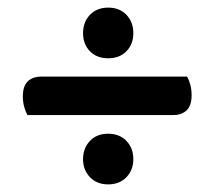

<svg xmlns="http://www.w3.org/2000/svg" viewBox="-20 -545 564 504"><path d="M52 -243Q47 -252 43.5 -264.5Q40 -277 40 -292Q40 -319 53 -331.5Q66 -344 89 -344H471Q476 -336 479.5 -323Q483 -310 483 -295Q483 -268 470 -255.5Q457 -243 435 -243ZM198 -127Q198 -156 216 -175Q234 -194 264 -194Q294 -194 312 -175Q330 -156 330 -127Q330 -99 312 -80Q294 -61 264 -61Q234 -61 216 -80Q198 -99 198 -127ZM198 -458Q198 -487 216 -506Q234 -525 264 -525Q294 -525 312 -506Q330 -487 330 -458Q330 -429 312 -410.5Q294 -392 264 -392Q234 -392 216 -410.5Q198 -429 198 -458Z"/></svg>

Font: Baloo Da 2 SemiBold
Style: Regular
Weight: 600
Designer: Noopur Datye, Sulekha Rajkumar and Ek Type
Foundry: Ek Type
Version: Version 1.640;hotconv 1.0.111;makeotfexe 2.5.65597; ttfautoh